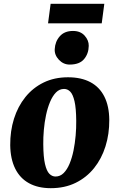

<svg xmlns="http://www.w3.org/2000/svg" viewBox="-20 -971 625 1005"><path d="M336 -566.5Q405 -566.5 453 -541Q501 -515.5 526.2 -465.5Q551.5 -415.5 552 -343Q552.5 -270 532.2 -205.2Q512 -140.5 472.5 -91.2Q433 -42 376 -14Q319 14 246 14Q179 14 131.8 -12Q84.5 -38 59.5 -88.5Q34.5 -139 33.5 -211Q33 -285 53.2 -349.5Q73.5 -414 112.8 -462.8Q152 -511.5 208.2 -539Q264.5 -566.5 336 -566.5ZM315.5 -505.5Q291 -505.5 273 -487Q255 -468.5 242 -437.5Q229 -406.5 221 -368.8Q213 -331 209.5 -291Q206 -251 206.5 -215.5Q207 -149 215.5 -112.5Q224 -76 238.2 -61.5Q252.5 -47 270.5 -47Q295 -47 313.2 -65.2Q331.5 -83.5 344.2 -114.2Q357 -145 364.8 -183.2Q372.5 -221.5 376 -261.5Q379.5 -301.5 379 -338.5Q378.5 -405 370 -441.2Q361.5 -477.5 347.5 -491.5Q333.5 -505.5 315.5 -505.5ZM344.5 -633Q312 -633 288.2 -658.2Q264.5 -683.5 266.5 -714Q268.5 -753.5 293 -781.2Q317.5 -809 362 -809Q401 -809 423 -784.5Q445 -760 444.5 -731Q444 -690.5 420.2 -661.8Q396.5 -633 344.5 -633ZM245 -951H526L512.5 -849H231.5Z"/></svg>

Font: Merriweather 24pt Black
Style: Italic
Weight: 900
Italic angle: -7.8°
Designer: Eben Sorkin
Foundry: Eben Sorkin
Version: Version 2.101